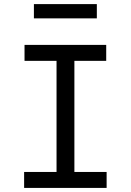

<svg xmlns="http://www.w3.org/2000/svg" viewBox="-20 -920 640 940"><path d="M98.1 0V-78.1H256.8V-622.1H100.1V-700.2H500V-622.1H344.2V-78.1H502V0ZM146 -830.1V-899.9H454.1V-830.1Z"/></svg>

Font: CommitMono
Style: Regular
Weight: 400
Monospace: yes
Designer: Eigil Nikolajsen
Foundry: Eigil Nikolajsen
Version: Version 1.143